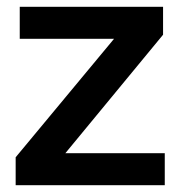

<svg xmlns="http://www.w3.org/2000/svg" viewBox="-20 -544 533 564"><path d="M26 -82 315 -430H38V-524H459V-442L172 -94H464V0H26Z"/></svg>

Font: YasnoRaleway
Style: Bold
Weight: 700
Designer: Matt McInerney, Pablo Impallari, Rodrigo Fuenzalida
Foundry: Matt McInerney, Pablo Impallari, Rodrigo Fuenzalida
Version: Version 4.026